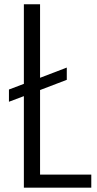

<svg xmlns="http://www.w3.org/2000/svg" viewBox="-20 -860 444 880"><path d="M89.4 0V-419.4L21 -393.6V-449.7L89.4 -475.6V-840.3H163.6V-503.4L286.1 -550.3V-494.1L163.6 -447.3V-59.6H398.4V0Z"/></svg>

Font: Oswald-Light
Style: Light
Weight: 300
Designer: vernon adams
Foundry: vernon adams
Version: Version ; ttfautohint (v0.92.18-e454-dirty) -l 8 -r 50 -G 20